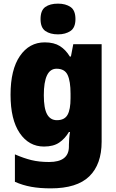

<svg xmlns="http://www.w3.org/2000/svg" viewBox="-20 -796 639 1056"><path d="M226 -563Q277 -563 309.5 -542.5Q342 -522 364 -485H370L383 -553H539V-17Q539 108 471 174Q403 240 259 240Q199 240 152 231.5Q105 223 62 204V53Q110 74 152.5 84.5Q195 95 250 95Q359 95 359 10V1Q359 -13 360.5 -32.5Q362 -52 365 -70H359Q338 -34 306 -12Q274 10 222 10Q139 10 88.5 -64Q38 -138 38 -275Q38 -413 89.5 -488Q141 -563 226 -563ZM291 -418Q221 -418 221 -272Q221 -200 239 -167.5Q257 -135 293 -135Q335 -135 351.5 -164.5Q368 -194 368 -256V-281Q368 -349 352 -383.5Q336 -418 291 -418ZM299 -776Q341 -776 368 -757.5Q395 -739 395 -691Q395 -644 367.5 -625.5Q340 -607 299 -607Q256 -607 229.5 -625.5Q203 -644 203 -691Q203 -739 229 -757.5Q255 -776 299 -776Z"/></svg>

Font: Noto Sans Malayalam SemiCondensed Black
Style: Regular
Weight: 900
Width: 4
Designer: Jelle Bosma - Monotype Design Team
Foundry: Monotype Imaging Inc.
Version: Version 2.104; ttfautohint (v1.8.4.7-5d5b)